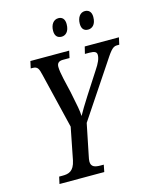

<svg xmlns="http://www.w3.org/2000/svg" viewBox="-131 -996 882 1085"><g transform="rotate(-15 309.5 -453.5)"><path d="M463 -801C485 -801 509 -817 509 -863C509 -893 493 -907 471 -907C443 -907 425 -881 425 -845C425 -815 439 -801 463 -801ZM308 -801C329 -801 353 -817 353 -863C353 -893 338 -907 316 -907C287 -907 269 -881 269 -845C269 -815 284 -801 308 -801ZM80 0H342L350 -41H332C299 -41 276 -47 276 -79C276 -86 278 -99 281 -112L318 -294L515 -589C552 -645 569 -673 595 -673H610L619 -714H419L409 -673H435C466 -673 478 -666 478 -649C478 -628 468 -604 443 -567L361 -440C332 -395 315 -366 300 -339C299 -371 290 -412 283 -446L275 -486C264 -536 245 -604 245 -641C245 -662 256 -673 280 -673H319L328 -714H101L92 -673H102C133 -673 138 -658 147 -620L225 -297L188 -109C175 -48 144 -41 109 -41H89Z"/></g></svg>

Font: Noto Serif ExtraCondensed
Style: Italic
Weight: 400
Width: 2
Italic angle: -12°
Designer: Monotype Design Team
Foundry: Monotype Imaging Inc.
Version: Version 2.014